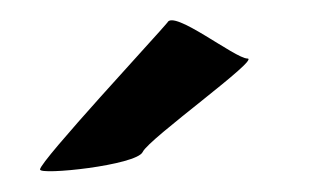

<svg xmlns="http://www.w3.org/2000/svg" viewBox="-20 -769 302 187"><path d="M19 -604C18 -598 113 -608 119 -621C125 -634 234 -712 221 -712C209 -712 149 -760 143 -747C135 -737 19 -612 19 -604Z"/></svg>

Font: Ampere
Style: UltCnd
Weight: 400
Version: Version 1